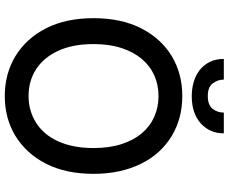

<svg xmlns="http://www.w3.org/2000/svg" viewBox="-97 -855 962 808"><g transform="rotate(90 384.0 -451.0)"><path d="M56.5 -363.6Q56.5 -480.5 99.1 -563.9Q120.4 -605.8 149.9 -638.1Q179.3 -670.5 215.7 -692.5Q252.1 -714.5 294.6 -725.9Q337 -737.2 384.2 -737.2Q478.7 -737.2 552.6 -692.5Q589.5 -670.1 619 -637.8Q648.4 -605.5 669 -563.9Q689.6 -522.4 700.6 -472.1Q711.6 -421.9 711.6 -363.6Q711.6 -247.5 669 -163.7Q647.7 -121.8 618.1 -89.5Q588.4 -57.2 552.2 -35Q516 -12.8 473.5 -1.4Q431.1 9.9 384.2 9.9Q337.4 9.9 294.9 -1.4Q252.5 -12.8 216.1 -35Q179.7 -57.2 150 -89.5Q120.4 -121.8 99.1 -163.7Q56.5 -247.5 56.5 -363.6ZM165.5 -363.6Q165.5 -275.6 194.2 -214.1Q223 -152.7 272.2 -121.4Q321.4 -90.2 384.2 -90.2Q415.5 -90.2 443.5 -98.2Q471.6 -106.2 496.4 -121.8Q521.3 -137.4 541 -160.7Q560.7 -183.9 574.6 -214.3Q588.4 -244.7 595.7 -282.1Q603 -319.6 603 -363.6Q603 -430.4 586.5 -481.4Q570 -532.3 540.7 -566.9Q511.4 -601.6 471.2 -619.3Q431.1 -637.1 384.2 -637.1Q337.4 -637.1 297.4 -619.3Q257.5 -601.6 228.2 -566.9Q198.9 -532.3 182.2 -481.4Q165.5 -430.4 165.5 -363.6ZM315 -911.9Q315 -898.4 319.1 -886.9Q323.2 -875.4 331 -865.1Q346.2 -844.5 384.2 -844.5Q421.9 -844.5 437.9 -864.7Q453.8 -884.9 453.8 -911.9H541.2Q541.2 -852.6 498.9 -814.6Q457 -777 384.2 -777Q353 -777 324.6 -785.3Q296.2 -793.7 274.7 -810.5Q253.2 -827.4 240.6 -852.8Q228 -878.2 228 -911.9Z"/></g></svg>

Font: Inter P Medium
Style: Regular
Weight: 500
Designer: Rasmus Andersson
Foundry: rsms
Version: Version 3.018;git-588b23468